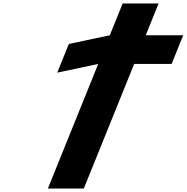

<svg xmlns="http://www.w3.org/2000/svg" viewBox="-20 -1028 1074 1105"><path d="M309.5 -610 545.3 -660 255.6 57H462.4L752.1 -660H967.7L1034.3 -825H818.7L892.7 -1008H685.9L611.9 -825L376.1 -775Z"/></svg>

Font: Hussar
Style: BdWideOblFour
Weight: 700
Foundry: Cannot Into Space Fonts
Version: Version 2.00